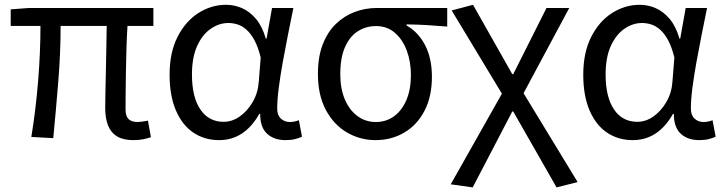

<svg xmlns="http://www.w3.org/2000/svg" viewBox="-20 -577 3051 809"><path d="M541.6 13.4Q499.2 13.4 473.2 -2.4Q447.2 -18.1 435.3 -48.5Q423.3 -78.8 423.3 -122.3Q423.3 -143.5 424.1 -182.9Q425 -222.3 426 -271.7Q427 -321 428 -372.2Q429 -423.4 429.6 -467.8H235.4Q235.4 -353.2 225.4 -231.1Q215.4 -108.9 204.4 5.1L112 0Q130.9 -115.2 140.7 -236.7Q150.5 -358.1 150.5 -467.8H25.1V-537.6L102.6 -543.4H626.3V-467.8H517.2Q514.2 -421.4 512.7 -368.6Q511.2 -315.8 510.4 -265.5Q509.6 -215.2 509.3 -175.7Q509 -136.3 509 -116.3Q509 -87.6 521.7 -75.2Q534.4 -62.9 560 -62.9Q572.2 -62.9 603.4 -68.5L615.9 0.9Q602.3 6 583.8 9.7Q565.2 13.4 541.6 13.4Z M903.5 13.4Q841.8 13.4 794.9 -18.1Q747.9 -49.7 721.3 -111.5Q694.6 -173.3 694.6 -262.3Q694.6 -355.7 728 -421.4Q761.3 -487.2 815.8 -522Q870.2 -556.8 932.6 -556.8Q967 -556.8 999.6 -542.7Q1032.1 -528.7 1058.6 -497.4Q1085 -466 1100 -414.2H1103.1L1126.2 -543.4H1216.2Q1205.2 -489.9 1193.5 -431.1Q1181.7 -372.4 1171.4 -314.9Q1161.1 -257.4 1154.5 -206.8Q1148 -156.3 1148 -119.2Q1148 -91.6 1163.5 -77.3Q1179 -62.9 1201.7 -62.9Q1211 -62.9 1221.1 -65Q1231.2 -67.1 1239.3 -70.5L1252.4 -1.1Q1241.3 4.4 1224 8.9Q1206.8 13.4 1182.7 13.4Q1134.6 13.4 1105.4 -13.5Q1076.2 -40.4 1076.3 -96.9H1072.5Q1009.8 13.4 903.5 13.4ZM922.1 -63.7Q958.3 -63.7 990.5 -86.5Q1022.8 -109.3 1045 -147.7Q1067.1 -186.1 1070.3 -232.1L1078.5 -334.6Q1067.5 -379.2 1052 -407.7Q1036.5 -436.2 1018.3 -452.1Q1000.1 -468.1 980.7 -474.1Q961.3 -480.1 942.5 -480.1Q903.2 -480.1 867.9 -455.7Q832.6 -431.4 810.7 -383.3Q788.8 -335.1 788.8 -263Q788.8 -168 824.2 -115.8Q859.7 -63.7 922.1 -63.7Z M1562.5 13.4Q1497.3 13.4 1441.9 -18.9Q1386.5 -51.2 1353 -113.6Q1319.6 -176.1 1319.6 -265.2Q1319.6 -337.4 1339.8 -389.7Q1360.1 -442.1 1395 -476Q1430 -509.8 1474.5 -526.6Q1519 -543.4 1567.5 -543.4H1864.4V-465.1Q1818.4 -468.9 1778.2 -471.3Q1738 -473.8 1692.8 -474.2V-469.8Q1742.9 -441.5 1771.4 -386.2Q1799.9 -330.9 1799.9 -253.9Q1799.9 -169.8 1768.5 -109.9Q1737.2 -50 1683.2 -18.3Q1629.2 13.4 1562.5 13.4ZM1563.3 -62.9Q1607 -62.9 1640.3 -87.1Q1673.6 -111.4 1692.5 -155.8Q1711.4 -200.2 1711.4 -261.3Q1711.4 -316.3 1694.2 -363.1Q1677 -409.8 1644.3 -438.5Q1611.6 -467.1 1564.5 -467.1Q1521.9 -467.1 1487.7 -445.3Q1453.4 -423.4 1433.6 -378.4Q1413.8 -333.4 1413.8 -265.2Q1413.8 -202.9 1433.3 -157.5Q1452.8 -112.2 1486.8 -87.5Q1520.7 -62.9 1563.3 -62.9Z M1971.7 212.6 1879.2 199.6 2094.8 -182.3 1883.1 -533 1973.1 -556.8 2138.5 -264.5H2142.5L2282.7 -543.4H2378.6L2186 -184.2L2413.9 190.2L2325.1 212.6L2142.5 -107.2H2138.5Z M2646.5 13.4Q2584.8 13.4 2537.9 -18.1Q2490.9 -49.7 2464.3 -111.5Q2437.6 -173.3 2437.6 -262.3Q2437.6 -355.7 2471 -421.4Q2504.3 -487.2 2558.8 -522Q2613.2 -556.8 2675.6 -556.8Q2710 -556.8 2742.6 -542.7Q2775.1 -528.7 2801.6 -497.4Q2828 -466 2843 -414.2H2846.1L2869.2 -543.4H2959.2Q2948.2 -489.9 2936.5 -431.1Q2924.7 -372.4 2914.4 -314.9Q2904.1 -257.4 2897.5 -206.8Q2891 -156.3 2891 -119.2Q2891 -91.6 2906.5 -77.3Q2922 -62.9 2944.7 -62.9Q2954 -62.9 2964.1 -65Q2974.2 -67.1 2982.3 -70.5L2995.4 -1.1Q2984.3 4.4 2967 8.9Q2949.8 13.4 2925.7 13.4Q2877.6 13.4 2848.4 -13.5Q2819.2 -40.4 2819.3 -96.9H2815.5Q2752.8 13.4 2646.5 13.4ZM2665.1 -63.7Q2701.3 -63.7 2733.5 -86.5Q2765.8 -109.3 2788 -147.7Q2810.1 -186.1 2813.3 -232.1L2821.5 -334.6Q2810.5 -379.2 2795 -407.7Q2779.5 -436.2 2761.3 -452.1Q2743.1 -468.1 2723.7 -474.1Q2704.3 -480.1 2685.5 -480.1Q2646.2 -480.1 2610.9 -455.7Q2575.6 -431.4 2553.7 -383.3Q2531.8 -335.1 2531.8 -263Q2531.8 -168 2567.2 -115.8Q2602.7 -63.7 2665.1 -63.7Z"/></svg>

Font: Noto Sans JP
Style: Regular
Weight: 100
Designer: Ryoko NISHIZUKA 西塚涼子 (kana, bopomofo & ideographs); Paul D. Hunt (Latin, Greek & Cyrillic); Sandoll Communications 산돌커뮤니
Foundry: Adobe
Version: Version 2.004;hotconv 1.0.118;makeotfexe 2.5.65603